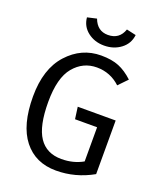

<svg xmlns="http://www.w3.org/2000/svg" viewBox="-162 -992 924 1104"><g transform="rotate(20 300.0 -440.0)"><path d="M328 -759Q270 -759 228 -791.5Q186 -824 181 -878L238 -891Q263 -824 328 -824Q398 -824 421 -891L479 -878Q473 -824 430 -791.5Q387 -759 328 -759ZM314 11Q188 11 116.5 -79.5Q45 -170 45 -345Q45 -514 129.5 -607Q214 -700 334 -700Q399 -700 443 -682Q487 -664 530 -624L478 -570Q417 -627 334 -627Q250 -627 194 -560Q138 -493 138 -345Q138 -198 183.5 -130Q229 -62 321 -62Q394 -62 452 -95V-304H317L307 -377H539V-49Q433 11 314 11Z"/></g></svg>

Font: Fira Mono
Style: Regular
Weight: 400
Designer: Carrois Corporate & Edenspiekermann AG
Foundry: Carrois Corporate GbR & Edenspiekermann AG
Version: Version 3.206;PS 003.206;hotconv 1.0.70;makeotf.lib2.5.58329